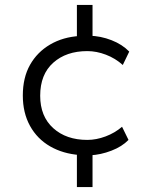

<svg xmlns="http://www.w3.org/2000/svg" viewBox="-20 -639 640 774"><path d="M290 115V-30L302 -14Q234 -19 182 -49Q130 -79 101 -131.5Q72 -184 72 -254Q72 -326 101 -377.5Q130 -429 182 -459.5Q234 -490 302 -494L290 -479V-619H353V-481L340 -495Q386 -494 429.5 -477Q473 -460 501 -431L475 -377Q445 -404 407 -418.5Q369 -433 332 -433Q247 -433 194.5 -386Q142 -339 142 -253Q142 -170 194.5 -122.5Q247 -75 332 -75Q368 -75 405.5 -89Q443 -103 472 -128L498 -75Q472 -48 429 -31.5Q386 -15 344 -13L353 -28V115Z"/></svg>

Font: Nunito Sans 6pt Light
Style: Regular
Weight: 300
Version: Version 3.101;gftools[0.9.27]